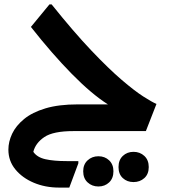

<svg xmlns="http://www.w3.org/2000/svg" viewBox="-20 -594 764 870"><path d="M313 0Q221 0 181 27Q141 54 131 94Q148 119 186 127.5Q224 136 282 136H335V146L294 256H248Q185 256 133 234Q81 212 49.5 173.5Q18 135 18 84Q18 48 35 12Q52 -24 89 -54.5Q126 -85 186 -103Q246 -121 332 -121H469Q395 -168 305.5 -259Q216 -350 120 -472L204 -574H214Q315 -448 394 -365Q473 -282 531.5 -232Q590 -182 629 -157Q668 -132 689 -123L641 0ZM517 163Q517 131 536.5 112.5Q556 94 585 94Q614 94 634 112.5Q654 131 654 163Q654 195 634 213Q614 231 585 231Q556 231 536.5 213Q517 195 517 163ZM357 182Q357 151 377 132.5Q397 114 426 114Q455 114 474.5 132.5Q494 151 494 182Q494 214 474.5 232.5Q455 251 426 251Q397 251 377 232.5Q357 214 357 182Z"/></svg>

Font: Kufam SemiBold
Style: Regular
Weight: 600
Designer: Wael Morcos, Artur Schmal
Foundry: Original Type
Version: Version 1.300; ttfautohint (v1.8.3)